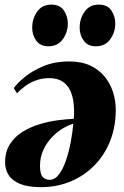

<svg xmlns="http://www.w3.org/2000/svg" viewBox="-20 -774 522 811"><path d="M38 -402Q52.5 -422 84 -448.2Q115.5 -474.5 163.2 -494.5Q211 -514.5 273 -514.5Q324 -514.5 361.2 -497Q398.5 -479.5 422.2 -450.2Q446 -421 457.5 -384.5Q469 -348 469 -310Q469 -239 445.5 -179.2Q422 -119.5 379.2 -75.8Q336.5 -32 278.8 -7.8Q221 16.5 153 16.5Q98 16.5 64.8 2.8Q31.5 -11 16.5 -34.5Q1.5 -58 1.5 -88Q1.5 -133 21.8 -164.8Q42 -196.5 75 -217Q108 -237.5 146.8 -249.2Q185.5 -261 223.8 -266Q262 -271 291.5 -272Q294.5 -306.5 291 -337.8Q287.5 -369 276 -392.8Q264.5 -416.5 243 -430.2Q221.5 -444 188.5 -444Q158 -444 132.2 -434.5Q106.5 -425 86.2 -410.2Q66 -395.5 52 -379.5ZM189.5 -14.5Q212 -14.5 229.2 -37.5Q246.5 -60.5 258.8 -96.8Q271 -133 278.8 -174Q286.5 -215 289.5 -251Q271 -246.5 247 -232.5Q223 -218.5 200.8 -195.8Q178.5 -173 163.8 -142.2Q149 -111.5 149 -73.5Q149 -38.5 160.5 -26.5Q172 -14.5 189.5 -14.5ZM184 -578.5Q150.5 -578.5 133.2 -602.2Q116 -626 116 -656.5Q116 -696 137.2 -725.2Q158.5 -754.5 196 -754.5Q234 -754.5 250.2 -729.2Q266.5 -704 266.5 -675Q266.5 -638 245.2 -608.2Q224 -578.5 184 -578.5ZM384.5 -578.5Q351 -578.5 333.8 -602.2Q316.5 -626 316.5 -656.5Q316.5 -696 337.8 -725.2Q359 -754.5 396.5 -754.5Q434.5 -754.5 450.8 -729.2Q467 -704 467 -675Q467 -638 445.8 -608.2Q424.5 -578.5 384.5 -578.5Z"/></svg>

Font: Merriweather 144pt Black
Style: Italic
Weight: 900
Italic angle: -7.8°
Version: Version 2.101